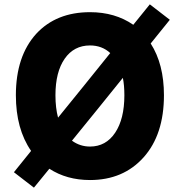

<svg xmlns="http://www.w3.org/2000/svg" viewBox="-20 -814 826 883"><path d="M136 49 44 -22 123 -120Q53 -221 53 -376Q53 -556 147 -659Q239 -758 394 -758Q509 -758 593 -700L669 -794L761 -723L673 -614Q734 -519 734 -376Q734 -195 640.5 -90.5Q547 14 394 14Q287 14 207 -38ZM394 -140Q467 -140 509.5 -203.5Q552 -267 552 -376Q552 -422 545 -456L428 -311L311 -167Q348 -140 394 -140ZM247 -273 367 -421 487 -570Q449 -605 394 -605Q320 -605 277.5 -544Q235 -483 235 -376Q235 -318 247 -273Z"/></svg>

Font: GenSekiGothic TW H
Style: Regular
Weight: 900
Version: Version 1.501;PS 1;hotconv 16.6.51;makeotf.lib2.5.65220